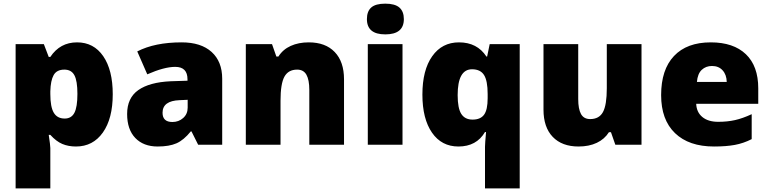

<svg xmlns="http://www.w3.org/2000/svg" viewBox="-20 -796 4232 1056"><path d="M397.9 9.8Q356 9.8 322.8 -4.2Q289.6 -18.1 256.8 -54.2H248Q256.8 3.9 256.8 18.1V240.2H65.9V-553.2H221.2L248 -482.9H256.8Q310.1 -563 403.8 -563Q495.6 -563 547.9 -486.8Q600.1 -410.6 600.1 -277.8Q600.1 -144 545.7 -67.1Q491.2 9.8 397.9 9.8ZM334 -413.1Q292 -413.1 275.1 -383.1Q258.3 -353 256.8 -293.9V-278.8Q256.8 -207.5 275.9 -175.8Q294.9 -144 335.9 -144Q372.6 -144 389.2 -175.5Q405.8 -207 405.8 -279.8Q405.8 -351.1 389.2 -382.1Q372.6 -413.1 334 -413.1Z M1069.8 0 1033.2 -73.2H1029.3Q990.7 -25.4 950.7 -7.8Q910.6 9.8 847.2 9.8Q769 9.8 724.1 -37.1Q679.2 -84 679.2 -168.9Q679.2 -257.3 740.7 -300.5Q802.2 -343.8 918.9 -349.1L1011.2 -352.1V-359.9Q1011.2 -428.2 943.8 -428.2Q883.3 -428.2 790 -387.2L734.9 -513.2Q831.5 -563 979 -563Q1085.4 -563 1143.8 -510.3Q1202.1 -457.5 1202.1 -362.8V0ZM928.2 -125Q962.9 -125 987.5 -147Q1012.2 -168.9 1012.2 -204.1V-247.1L968.3 -245.1Q874 -241.7 874 -175.8Q874 -125 928.2 -125Z M1681.2 0V-301.8Q1681.2 -356.9 1665.3 -385Q1649.4 -413.1 1614.3 -413.1Q1565.9 -413.1 1544.4 -374.5Q1522.9 -335.9 1522.9 -242.2V0H1332V-553.2H1476.1L1500 -484.9H1511.2Q1535.6 -523.9 1578.9 -543.5Q1622.1 -563 1678.2 -563Q1770 -563 1821 -509.8Q1872.1 -456.5 1872.1 -359.9V0Z M2193.8 0H2002.9V-553.2H2193.8ZM1998 -690.9Q1998 -733.9 2022 -754.9Q2045.9 -775.9 2099.1 -775.9Q2152.3 -775.9 2176.8 -754.4Q2201.2 -732.9 2201.2 -690.9Q2201.2 -606.9 2099.1 -606.9Q1998 -606.9 1998 -690.9Z M2501.5 9.8Q2408.7 9.8 2356 -66.4Q2303.2 -142.6 2303.2 -275.9Q2303.2 -410.6 2357.2 -486.8Q2411.1 -563 2504.4 -563Q2604.5 -563 2655.3 -484.9H2659.2L2673.3 -553.2H2838.4V240.2H2647.5V11.2Q2647.5 -5.4 2653.3 -69.8H2647.5Q2600.6 9.8 2501.5 9.8ZM2579.1 -138.2Q2622.6 -138.2 2642.3 -165Q2662.1 -191.9 2662.1 -255.9V-278.8Q2662.1 -352.1 2642.1 -383.5Q2622.1 -415 2576.2 -415Q2497.1 -415 2497.1 -272.9Q2497.1 -200.7 2517.1 -169.4Q2537.1 -138.2 2579.1 -138.2Z M3364.3 0 3340.3 -68.8H3329.1Q3305.2 -30.8 3262.5 -10.5Q3219.7 9.8 3162.1 9.8Q3070.8 9.8 3020 -43.2Q2969.2 -96.2 2969.2 -192.9V-553.2H3160.2V-251Q3160.2 -196.8 3175.5 -168.9Q3190.9 -141.1 3226.1 -141.1Q3275.4 -141.1 3296.4 -179.9Q3317.4 -218.8 3317.4 -311V-553.2H3508.3V0Z M3907.2 9.8Q3769 9.8 3692.6 -63.7Q3616.2 -137.2 3616.2 -272.9Q3616.2 -413.1 3687 -488Q3757.8 -563 3889.2 -563Q4014.2 -563 4082.3 -497.8Q4150.4 -432.6 4150.4 -310.1V-225.1H3809.1Q3811 -178.7 3843 -152.3Q3875 -126 3930.2 -126Q3980.5 -126 4022.7 -135.5Q4064.9 -145 4114.3 -168V-30.8Q4069.3 -7.8 4021.5 1Q3973.6 9.8 3907.2 9.8ZM3896 -433.1Q3862.3 -433.1 3839.6 -411.9Q3816.9 -390.6 3813 -345.2H3977.1Q3976.1 -385.3 3954.3 -409.2Q3932.6 -433.1 3896 -433.1Z"/></svg>

Font: Open Sans ExtBd
Style: Bold
Weight: 800
Foundry: Ascender Corporation
Version: Version 1.10